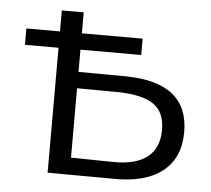

<svg xmlns="http://www.w3.org/2000/svg" viewBox="-44 -573 680 620"><g transform="rotate(5 296.5 -262.5)"><path d="M560 -169Q560 -85 504 -41Q448 3 344 1L132 0V-405H23V-458H132V-526H203V-458H400V-405H203V-333L358 -332Q560 -329 560 -169ZM488 -170Q488 -227 452 -252Q416 -277 340 -279L203 -280V-55L340 -53Q413 -52 450.5 -81.5Q488 -111 488 -170Z"/></g></svg>

Font: CMG Sans
Style: Regular
Weight: 400
Designer: Julieta Ulanovsky
Foundry: Julieta Ulanovsky
Version: Version 7.200